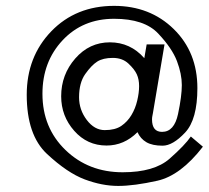

<svg xmlns="http://www.w3.org/2000/svg" viewBox="-20 -547 702 645"><path d="M490.7 -146Q490.7 -104 524.4 -104Q565.4 -104 578.1 -164.1Q590.8 -224.1 590.8 -261.2Q590.8 -298.3 574.5 -341.6Q558.1 -384.8 511.5 -434.3Q464.8 -483.9 363.3 -483.9Q257.8 -483.9 190.2 -411.6Q122.6 -339.4 122.6 -231.9Q122.6 -117.7 200 -43Q277.3 31.7 392.1 31.7Q498 31.7 549.8 -13.9Q601.6 -59.6 621.1 -88.4L661.6 -54.2Q586.9 42.5 508.8 60.1Q430.7 77.6 377 77.6Q323.2 77.6 264.6 55.7Q206.1 33.7 137.9 -29.8Q69.8 -93.3 69.8 -228.5Q69.8 -356.4 152.3 -441.9Q234.9 -527.3 363.3 -527.3Q483.9 -527.3 563.5 -449.5Q643.1 -371.6 643.1 -251Q643.1 -145.5 601.8 -101.6Q560.5 -57.6 526.1 -57.6Q491.7 -57.6 471.7 -69.3Q451.7 -81.1 441.9 -103Q397 -58.1 337.9 -58.1Q272.9 -58.1 229.2 -107.7Q185.5 -157.2 185.5 -223.6Q185.5 -296.4 232.9 -350.6Q280.3 -404.8 349.1 -404.8Q418 -404.8 464.8 -351.6L472.7 -397.9H532.7L493.7 -167Q492.7 -161.6 491.7 -156.5Q490.7 -151.4 490.7 -146ZM358.9 -352.5Q326.2 -352.5 306.6 -340.1Q287.1 -327.6 266.4 -298.3Q245.6 -269 245.6 -220.2Q245.6 -178.2 271.5 -144Q297.4 -109.9 332 -109.9Q366.7 -109.9 387.5 -124Q408.2 -138.2 421.4 -160.2Q434.6 -182.1 440.9 -208.7Q447.3 -235.4 447.3 -257.8Q447.3 -280.3 439.7 -297.1Q432.1 -314 411.6 -333.3Q391.1 -352.5 358.9 -352.5Z"/></svg>

Font: Meera
Style: Regular
Weight: 400
Designer: Hussain KH and Suresh P for Swathanthra Malayalam Computing (SMC)
Version: Version 7.0.0+20221109